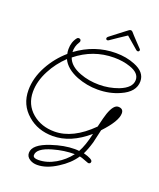

<svg xmlns="http://www.w3.org/2000/svg" viewBox="-196 -966 1128 1360"><g transform="rotate(20 368.5 -286.0)"><path d="M251 276Q220 276 197 262Q168 245 168 215Q168 151 293 110Q386 79 465 79Q474 79 482.5 79.5Q491 80 498 81Q528 28 549 -66Q419 46 285 46Q172 46 95 -21Q13 -91 13 -202Q13 -294 63 -386Q110 -472 184 -536Q182 -544 181 -553Q180 -562 180 -571Q180 -626 210 -663Q215 -669 222 -669Q240 -669 240 -652Q240 -646 236 -641Q212 -604 214 -561Q348 -660 507 -660Q586 -660 650 -634Q737 -600 737 -530Q737 -450 636 -406Q561 -372 470 -372Q390 -372 314 -401Q224 -437 194 -501Q130 -440 91 -365Q47 -282 47 -202Q47 -105 118 -45Q186 12 285 12Q424 12 562 -126Q571 -165 578 -191.5Q585 -218 590 -232Q617 -308 652 -308Q691 -308 691 -272Q691 -213 594 -110L571 -10Q554 48 535 85Q605 104 605 123Q605 140 587 140Q585 140 557 129Q544 124 534 120.5Q524 117 516 116Q475 178 400 225Q321 276 251 276ZM469 -408Q544 -408 614 -434Q703 -469 703 -528Q703 -581 628 -606Q574 -625 506 -625Q348 -625 222 -523Q242 -464 325 -433Q391 -408 469 -408ZM247 240Q311 240 375 203Q435 168 477 113H474Q437 113 397.5 118.5Q358 124 316 136Q207 167 207 218Q207 240 247 240ZM418 -724Q406 -724 406 -736Q406 -742 413 -748Q441 -769 468 -790.5Q495 -812 509 -822Q531 -839 537.5 -843.5Q544 -848 551 -848Q558 -848 565 -840.5Q572 -833 583 -820Q592 -810 613 -788Q634 -766 654 -745Q658 -741 658 -736Q658 -732 654.5 -728Q651 -724 646 -724Q642 -724 639.5 -725.5Q637 -727 635 -728L544 -806Q516 -788 485 -767Q454 -746 428 -728Q422 -724 418 -724Z"/></g></svg>

Font: Send Flowers
Style: Regular
Weight: 400
Designer: Robert E. Leuschke
Foundry: Robert E. Leuschke
Version: Version 1.010; ttfautohint (v1.8.4.7-5d5b)